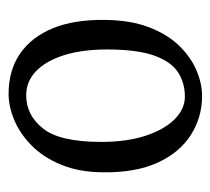

<svg xmlns="http://www.w3.org/2000/svg" viewBox="-42 -806 502 458"><g transform="rotate(-90 209.0 -577.0)"><path d="M209 -346Q158 -346 116 -372.8Q74 -399.5 50 -452Q26 -504.5 27 -582.5Q27.5 -639.5 45 -682Q62.5 -724.5 90.5 -752.2Q118.5 -780 151.2 -793.8Q184 -807.5 214 -807.5Q270.5 -807.5 310.2 -780Q350 -752.5 370.8 -701.5Q391.5 -650.5 390.5 -578Q390 -518 373.5 -474Q357 -430 330 -401.8Q303 -373.5 271.2 -359.8Q239.5 -346 209 -346ZM207.5 -387Q241 -387 266.2 -403.8Q291.5 -420.5 305.8 -461.2Q320 -502 320 -573Q320 -631.5 306.5 -674.8Q293 -718 268.5 -741.8Q244 -765.5 210.5 -765.5Q163.5 -765.5 131.5 -725.5Q99.5 -685.5 99.5 -586.5Q99.5 -525.5 114.2 -480.8Q129 -436 153.5 -411.5Q178 -387 207.5 -387Z"/></g></svg>

Font: Merriweather 24pt SemiCondensed Light
Style: Regular
Weight: 300
Width: 4
Designer: Eben Sorkin
Foundry: Eben Sorkin
Version: Version 2.100